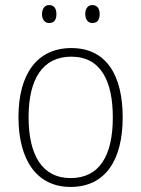

<svg xmlns="http://www.w3.org/2000/svg" viewBox="-20 -729 559 759"><path d="M146 -673C146 -653 156 -638 174 -638C195 -638 203 -652 203 -673C203 -694 195 -709 174 -709C156 -709 146 -693 146 -673ZM317 -674C317 -653 327 -638 345 -638C366 -638 374 -652 374 -674C374 -694 365 -709 345 -709C327 -709 317 -694 317 -674ZM465 -265C465 -428 403 -539 262 -539C128 -539 53 -438 53 -266C53 -97 125 10 259 10C397 10 465 -97 465 -265ZM93 -266C93 -417 149 -505 262 -505C380 -505 426 -406 426 -265C426 -115 374 -25 259 -25C146 -25 93 -117 93 -266Z"/></svg>

Font: Noto Sans Thai SemCond ExtLt
Style: Regular
Weight: 200
Width: 4
Designer: Monotype Design Team
Foundry: Monotype Imaging Inc.
Version: Version 2.002